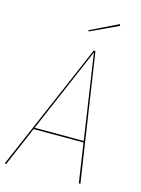

<svg xmlns="http://www.w3.org/2000/svg" viewBox="-129 -918 724 989"><g transform="rotate(15 233.0 -423.5)"><path d="M387.7 -838.9 238.3 -769 235.4 -774.9 383.8 -847.2ZM392.1 0 360.8 -210H94.7L4.9 0H-3.4L289.1 -680.7H298.3L400.4 0ZM98.1 -217.8H359.9L292.5 -671.9Z"/></g></svg>

Font: Fira Sans Compressed Eight
Style: Italic
Weight: 100
Width: 3
Italic angle: -8°
Designer: Carrois Corporate & Edenspiekermann AG
Foundry: Carrois Corporate GbR & Edenspiekermann AG
Version: Version 4.203;PS 004.203;hotconv 1.0.88;makeotf.lib2.5.64775